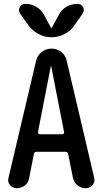

<svg xmlns="http://www.w3.org/2000/svg" viewBox="-20 -985 540 1005"><path d="M289.1 -909.2Q302.7 -935.5 329.1 -950.2Q355.5 -964.8 384.8 -964.8Q406.2 -964.8 415 -947.3Q423.8 -929.7 412.1 -913.1L368.2 -850.6Q348.6 -822.3 316.9 -806.2Q285.2 -790 249.5 -790Q213.9 -790 182.6 -806.6Q151.4 -823.2 129.9 -850.6L85.9 -913.1Q74.2 -929.7 83.5 -947.3Q92.8 -964.8 113.3 -964.8Q143.6 -964.8 169.4 -949.7Q195.3 -934.6 209 -909.2L248 -837.9H249H250ZM246.1 -638.7 178.7 -293.9Q178.7 -289.1 181.2 -285.6Q183.6 -282.2 188.5 -282.2H305.7Q310.5 -282.2 313.5 -285.6Q316.4 -289.1 315.4 -293.9L248 -638.7Q248 -639.6 247.1 -639.6Q246.1 -639.6 246.1 -638.7ZM67.4 0Q45.9 0 32.2 -16.6Q18.6 -33.2 24.4 -53.7L168.9 -667Q175.8 -695.3 198.2 -712.9Q220.7 -730.5 249.5 -730.5Q278.3 -730.5 300.8 -712.9Q323.2 -695.3 329.1 -667L472.7 -55.7Q478.5 -33.2 464.8 -16.6Q451.2 0 428.7 0Q403.3 0 384.8 -15.6Q366.2 -31.2 361.3 -55.7L336.9 -178.7Q335 -189.5 323.2 -190.4H170.9Q159.2 -190.4 157.2 -178.7L132.8 -53.7Q128.9 -29.3 110.8 -14.6Q92.8 0 67.4 0Z"/></svg>

Font: Rounded-X Mgen+ 1m medium
Style: Regular
Weight: 500
Designer: [Source Han Sans]
Ryoko NISHIZUKA  (kana & ideographs); Paul D. Hunt (Latin, Greek & Cyrillic); Wenlong ZHANG  (bopomofo
Version: Version 1.059.20150602